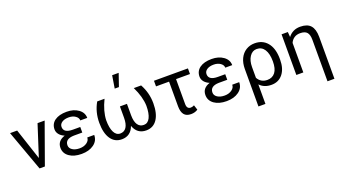

<svg xmlns="http://www.w3.org/2000/svg" viewBox="-70 -1454 4180 2345"><g transform="rotate(-20 2020.5 -282.0)"><path d="M242.7 -122.6 373.5 -528.3H465.8L276.4 0H207.5L16.1 -528.3H108.4Z M624 -148.4Q624 -110.8 659.9 -86.9Q695.8 -63 753.4 -63Q808.6 -63 846.4 -89.8Q884.3 -116.7 884.3 -156.2H974.6Q974.6 -80.6 912.4 -35.4Q850.1 9.8 753.4 9.8Q653.8 9.8 593.3 -33.4Q532.7 -76.7 532.7 -148.4Q532.7 -239.3 632.8 -271.5Q589.8 -289.1 565.9 -318.8Q542 -348.6 542 -384.3Q542 -456.5 598.4 -497.1Q654.8 -537.6 753.4 -537.6Q844.2 -537.6 905 -493.9Q965.8 -450.2 965.8 -380.9H875.5Q875.5 -415 840.6 -439.7Q805.7 -464.4 753.4 -464.4Q698.7 -464.4 665.8 -442.1Q632.8 -419.9 632.8 -383.8Q632.8 -305.7 752 -305.7H847.7V-233.4H738.3Q624 -230.5 624 -148.4Z M1244.1 -528.3Q1176.8 -390.1 1173.3 -273.4Q1173.3 -174.3 1201.2 -118.9Q1229 -63.5 1280.8 -63.5Q1333.5 -63.5 1361.1 -105.7Q1388.7 -147.9 1388.7 -229V-376H1480V-226.6Q1480.5 -146.5 1508.1 -105Q1535.6 -63.5 1587.9 -63.5Q1639.6 -63.5 1667.5 -118.7Q1695.3 -173.8 1695.3 -273.4Q1691.9 -390.1 1624.5 -528.3H1719.7Q1785.6 -409.2 1785.6 -273.4Q1785.6 -139.2 1735.1 -64.7Q1684.6 9.8 1592.8 9.8Q1475.6 9.8 1434.1 -106.4Q1414.1 -49.3 1374 -19.8Q1334 9.8 1275.9 9.8Q1184.1 9.8 1133.5 -64.7Q1083 -139.2 1083 -273.4Q1083 -413.6 1148.9 -528.3ZM1429.7 -766.6H1514.6L1458 -602.1H1403.3Z M2328.1 -455.1H2147V-131.3Q2147 -66.4 2198.2 -66.4Q2219.2 -66.4 2243.2 -79.1L2263.7 -15.6Q2226.6 9.8 2174.8 9.8Q2113.8 9.8 2085.2 -26.1Q2056.6 -62 2056.2 -133.3V-455.1H1886.7V-528.3H2328.1Z M2508.3 -148.4Q2508.3 -110.8 2544.2 -86.9Q2580.1 -63 2637.7 -63Q2692.9 -63 2730.7 -89.8Q2768.6 -116.7 2768.6 -156.2H2858.9Q2858.9 -80.6 2796.6 -35.4Q2734.4 9.8 2637.7 9.8Q2538.1 9.8 2477.5 -33.4Q2417 -76.7 2417 -148.4Q2417 -239.3 2517.1 -271.5Q2474.1 -289.1 2450.2 -318.8Q2426.3 -348.6 2426.3 -384.3Q2426.3 -456.5 2482.7 -497.1Q2539.1 -537.6 2637.7 -537.6Q2728.5 -537.6 2789.3 -493.9Q2850.1 -450.2 2850.1 -380.9H2759.8Q2759.8 -415 2724.9 -439.7Q2689.9 -464.4 2637.7 -464.4Q2583 -464.4 2550 -442.1Q2517.1 -419.9 2517.1 -383.8Q2517.1 -305.7 2636.2 -305.7H2731.9V-233.4H2622.6Q2508.3 -230.5 2508.3 -148.4Z M3196.8 -538.1Q3297.9 -538.1 3357.4 -469.2Q3417 -400.4 3422.4 -276.4L3422.9 -244.1Q3422.9 -127 3368.2 -58.6Q3313.5 9.8 3220.2 9.8Q3125 9.8 3069.3 -50.8V203.1H2978.5V-283.2Q2978.5 -360.4 3006.1 -418Q3033.7 -475.6 3083.7 -506.8Q3133.8 -538.1 3196.8 -538.1ZM3069.3 -135.7Q3109.9 -64 3193.4 -64Q3259.3 -64 3295.9 -111.6Q3332.5 -159.2 3332.5 -254.4Q3332.5 -354.5 3297.1 -409.2Q3261.7 -463.9 3196.8 -463.9Q3139.6 -463.9 3104.5 -411.1Q3069.3 -358.4 3069.3 -275.9Z M3626.5 -528.3 3631.8 -461.9Q3690.4 -538.1 3788.1 -538.1Q3880.9 -538.1 3923.3 -490Q3965.8 -441.9 3966.3 -342.3V202.6H3876V-336.9Q3876 -403.3 3849.6 -433.6Q3823.2 -463.9 3760.7 -463.9Q3715.8 -463.9 3684.1 -442.6Q3652.3 -421.4 3635.7 -383.3V0H3544.9V-528.3Z"/></g></svg>

Font: Noboto
Style: Regular
Weight: 400
Designer: Google
Version: Version 2.001101; 2014